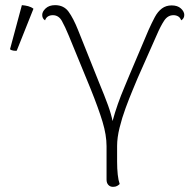

<svg xmlns="http://www.w3.org/2000/svg" viewBox="-20 -717 743 746"><path d="M419 9Q408 9 401 1.5Q394 -6 394 -19V-149Q394 -192 378.5 -243.5Q363 -295 332 -372L247 -579Q233 -613 220.5 -635.5Q208 -658 185 -658Q175 -658 167 -653.5Q159 -649 155 -638Q144 -645 144 -659Q144 -672 157.5 -684.5Q171 -697 194 -697Q228 -697 246.5 -671.5Q265 -646 283 -601L365 -396Q387 -343 399.5 -308.5Q412 -274 417.5 -246Q423 -218 423 -184H408Q408 -212 417 -245.5Q426 -279 438 -313Q450 -347 462.5 -376Q475 -405 482 -423L557 -600Q570 -629 581.5 -650.5Q593 -672 609 -684Q625 -696 647 -696Q670 -696 683 -684Q696 -672 696 -659Q696 -645 684 -638Q680 -649 672 -653.5Q664 -658 654 -658Q632 -658 618 -637Q604 -616 589 -581L515 -414Q508 -397 495 -366Q482 -335 468 -297Q454 -259 444.5 -220.5Q435 -182 435 -150V-89Q435 -61 437.5 -38.5Q440 -16 445 -2Q441 2 435 5.5Q429 9 419 9ZM45 -520Q40 -519 31 -520.5Q22 -522 19 -526L65 -697Q78 -696 89.5 -693Q101 -690 110 -683Z"/></svg>

Font: Arima ExtraLight
Style: Regular
Weight: 250
Designer: Joana Correia and Natanael Gama
Foundry: NDISCOVER
Version: Version 1.101;gftools[0.9.23]